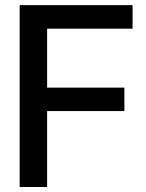

<svg xmlns="http://www.w3.org/2000/svg" viewBox="-20 -748 584 768"><path d="M58.6 0V-727.5H510.3V-633.3H168.5V-397.5H477.5V-303.7H168.5V0Z"/></svg>

Font: Inter Tight Medium
Style: Regular
Weight: 500
Designer: Rasmus Andersson
Foundry: rsms
Version: Version 3.004; ttfautohint (v1.8.4.7-5d5b)